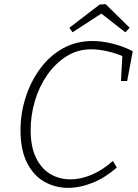

<svg xmlns="http://www.w3.org/2000/svg" viewBox="-20 -900 667 927"><path d="M309 7Q246 7 193.5 -23Q141 -53 110 -115Q79 -177 79 -271Q79 -352 103.5 -429Q128 -506 173.5 -568Q219 -630 283 -666Q347 -702 427 -702Q470 -702 520.5 -690Q571 -678 621 -653L594 -509H564L571 -636L581 -625Q543 -642 500 -652Q457 -662 421 -662Q354 -662 300 -627.5Q246 -593 207 -536.5Q168 -480 148 -411Q128 -342 128 -272Q128 -191 154 -138Q180 -85 223.5 -59.5Q267 -34 320 -34Q370 -34 423 -56.5Q476 -79 525 -123L544 -91Q488 -42 427 -17.5Q366 7 309 7ZM330 -744 315 -766 461 -878 490 -880 606 -766 585 -744 457 -844H484Z"/></svg>

Font: Bitter Thin Light
Style: Italic
Weight: 300
Italic angle: -9°
Version: Version 2.002